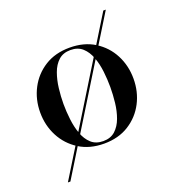

<svg xmlns="http://www.w3.org/2000/svg" viewBox="-129 -679 817 902"><g transform="rotate(-20 279.5 -228.0)"><path d="M56.5 123 489 -579H501.5L69 123ZM280 10Q208 10 155.8 -23Q103.5 -56 75 -110.5Q46.5 -165 46.5 -230Q46.5 -295 75 -349.5Q103.5 -404 155.8 -436.8Q208 -469.5 280 -469.5Q352 -469.5 404.2 -436.8Q456.5 -404 484.8 -349.5Q513 -295 513 -230Q513 -165 484.8 -110.5Q456.5 -56 404.2 -23Q352 10 280 10ZM280 -2.5Q317 -2.5 340 -23.5Q363 -44.5 375.5 -78.5Q388 -112.5 392.5 -152.5Q397 -192.5 397 -230Q397 -268 392.5 -307.8Q388 -347.5 375.5 -381.5Q363 -415.5 340 -436.5Q317 -457.5 280 -457.5Q243 -457.5 220 -436.5Q197 -415.5 184.8 -381.5Q172.5 -347.5 167.8 -307.8Q163 -268 163 -230Q163 -192.5 167.8 -152.5Q172.5 -112.5 184.8 -78.5Q197 -44.5 220 -23.5Q243 -2.5 280 -2.5Z"/></g></svg>

Font: Bodoni Moda 18pt Medium
Style: Regular
Weight: 500
Designer: Owen Earl
Foundry: indestructible type
Version: Version 2.004